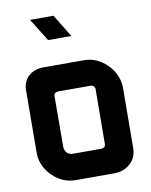

<svg xmlns="http://www.w3.org/2000/svg" viewBox="-94 -940 794 1009"><g transform="rotate(-10 303.0 -435.5)"><path d="M137 -871H262L336 -750H212ZM52 -509Q52 -555 82 -584Q114 -613 160 -613H379Q438 -613 486 -574Q536 -533 551 -475Q556 -453 556 -440L554 -117Q554 -64 520 -33Q487 0 433 0H227Q168 0 119 -39Q69 -80 54 -139Q50 -154 50 -173ZM193 -182Q193 -177 194 -173Q203 -139 238 -139H385Q413 -139 411 -165L413 -453V-457Q408 -475 390 -475H221Q192 -475 194 -449Z"/></g></svg>

Font: Covid19
Style: Regular
Weight: 400
Designer: Peter Wiegel
Foundry: (c) CAT - Ing. Peter Wiegel.  for Rudolf Maass + Partner GmbH
Version: Version 001.000